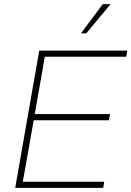

<svg xmlns="http://www.w3.org/2000/svg" viewBox="-20 -914 639 934"><path d="M54 0 171 -668H599L594 -638H198L149 -359H515L510 -329H144L91 -30H487L482 0ZM374 -752 480 -894H518L400 -752Z"/></svg>

Font: Gantari Thin
Style: Italic
Weight: 100
Italic angle: -10°
Designer: Anugrah Pasau
Foundry: Lafontype
Version: Version 1.000; ttfautohint (v1.8.4.7-5d5b)